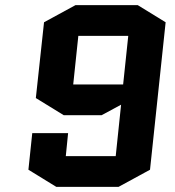

<svg xmlns="http://www.w3.org/2000/svg" viewBox="-20 -725 685 750"><path d="M432 -115 453 -316 377 -275H229L120 -342L152 -638L275 -705H518L627 -638L566 -62L443 5H200L91 -62L106 -205H246L237 -115ZM461 -395 481 -585H286L266 -395Z"/></svg>

Font: Quantico
Style: Bold Italic
Weight: 700
Italic angle: -12°
Designer: Matt Desmond
Foundry: MADtype
Version: Version 2.002